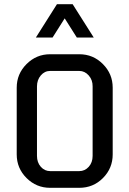

<svg xmlns="http://www.w3.org/2000/svg" viewBox="-20 -900 620 920"><path d="M520 -160.2Q520 -93.8 473.4 -46.9Q426.8 0 359.9 0H220.2Q154.3 0 107.2 -46.9Q60.1 -93.8 60.1 -160.2V-480Q60.1 -545.9 107.2 -593Q154.3 -640.1 220.2 -640.1H359.9Q426.3 -640.1 473.1 -593Q520 -545.9 520 -480ZM423.8 -152.8V-485.8Q424.3 -516.6 405.3 -538.3Q386.2 -560.1 359.9 -560.1H220.2Q193.8 -560.1 175.5 -538.6Q157.2 -517.1 157.2 -485.8V-152.8Q157.2 -121.6 175.5 -100.8Q193.8 -80.1 220.2 -80.1H359.9Q386.7 -80.1 405.3 -100.8Q423.8 -121.6 423.8 -152.8ZM429.2 -720.2H348.1L290 -812L231.9 -720.2H151.9L252.9 -879.9H328.1Z"/></svg>

Font: Laconic
Style: Regular
Weight: 400
Designer: Robby Woodard
Version: Version 1.000